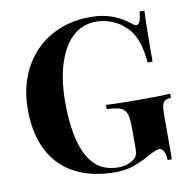

<svg xmlns="http://www.w3.org/2000/svg" viewBox="-81 -803 898 899"><g transform="rotate(-10 367.5 -354.0)"><path d="M404.8 -722.2Q439 -722.2 466.1 -717Q493.2 -711.9 515.9 -702.9Q538.6 -693.8 557.4 -682.1Q576.2 -670.4 593.3 -657.2Q604.5 -647.5 613.3 -647.5Q623.5 -647.5 629.4 -662.1Q635.3 -676.8 638.2 -708H661.1Q660.2 -689 659.4 -665.8Q658.7 -642.6 658.2 -613.5Q657.7 -584.5 657.5 -548.1Q657.2 -511.7 657.2 -465.8H634.3Q630.9 -495.6 626 -522Q621.1 -548.3 612.5 -570.8Q604 -593.3 591.3 -612.3Q578.6 -631.3 559.1 -647Q534.2 -670.4 499 -683.3Q463.9 -696.3 428.2 -696.3Q391.6 -696.3 362.1 -683.1Q332.5 -669.9 309.6 -646.2Q286.6 -622.6 270 -590.3Q253.4 -558.1 242.4 -519.8Q231.4 -481.4 226.3 -439Q221.2 -396.5 221.2 -352.5Q221.2 -262.2 233.9 -196.8Q246.6 -131.3 271 -88.9Q295.4 -46.4 331.1 -26.1Q366.7 -5.9 413.1 -5.9Q437 -5.9 454.8 -11.7Q472.7 -17.6 483.9 -25.4Q498 -35.2 503.2 -47.1Q508.3 -59.1 508.3 -77.6V-175.8Q508.3 -210 504.4 -230.7Q500.5 -251.5 489.3 -262.9Q478 -274.4 458.3 -278.6Q438.5 -282.7 407.2 -284.2V-304.2Q422.4 -303.2 443.6 -302.5Q464.8 -301.8 488 -301.5Q511.2 -301.3 534.7 -301Q558.1 -300.8 578.1 -300.8Q620.6 -300.8 655 -301.5Q689.5 -302.2 712.4 -304.2V-284.2Q698.2 -282.7 689.2 -279.5Q680.2 -276.4 675.3 -267.6Q670.4 -258.8 668.7 -242.4Q667 -226.1 667 -198.2V0H647Q646.5 -8.8 644.8 -18.8Q643.1 -28.8 639.4 -37.4Q635.7 -45.9 630.4 -51.5Q625 -57.1 617.7 -57.1Q613.8 -57.1 609.6 -56.4Q605.5 -55.7 599.4 -53.5Q593.3 -51.3 584.7 -47.1Q576.2 -43 564 -36.6Q527.3 -15.1 486.3 -0.5Q445.3 14.2 399.9 14.2Q312.5 14.2 245.6 -10.3Q178.7 -34.7 133.8 -81.1Q88.9 -127.4 65.9 -194.1Q43 -260.7 43 -345.7Q43 -431.2 69.8 -500.5Q96.7 -569.8 144.5 -619.1Q192.4 -668.5 259 -695.3Q325.7 -722.2 404.8 -722.2Z"/></g></svg>

Font: SVN-Playfair Display
Style: Bold
Weight: 700
Designer: Claus Eggers Sørensen
Foundry: Claus Eggers Sørensen
Version: Version 1.004;PS 001.004;hotconv 1.0.70;makeotf.lib2.5.58329